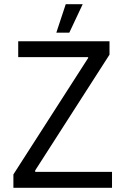

<svg xmlns="http://www.w3.org/2000/svg" viewBox="-20 -897 599 917"><path d="M375 -877H294L249 -741H311ZM44 0H515V-76H148V-83L503 -636V-700H67V-624H401V-620L44 -64Z"/></svg>

Font: Fixel Text Regular
Style: Regular
Weight: 400
Width: 4
Designer: AlfaBravo + MacPaw
Foundry: Kyrylo Tkachov, Marchela Mozhyna, Serhii Makarenko, Maria Weinstein, Zakhar Kryvoshyya
Version: Version 1.211